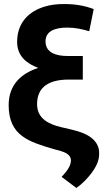

<svg xmlns="http://www.w3.org/2000/svg" viewBox="-20 -741 533 953"><path d="M23 -219C23 -65 127 -37 246 -1L277 7C304 15 332 27 332 55C332 66 329 78 321 92C313 106 301 121 286 137L359 192C387 173 414 145 435 117C452 94 472 61 472 26C473 7 470 -8 463 -22C439 -68 388 -85 330 -99L283 -110C224 -124 164 -151 164 -224C164 -313 228 -346 321 -346H391V-463H317C258 -463 206 -479 206 -536C206 -587 254 -604 313 -604C357 -604 387 -596 423 -586L445 -696C402 -712 357 -721 298 -721C262 -721 229 -717 201 -708C125 -685 65 -630 65 -533C65 -462 113 -425 170 -404C87 -377 23 -322 23 -219Z"/></svg>

Font: Asimov Pro
Style: Bd
Weight: 700
Designer: Google
Version: Version 2.000980; 2014